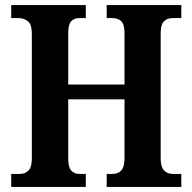

<svg xmlns="http://www.w3.org/2000/svg" viewBox="-20 -734 755 754"><path d="M24 0V-51H58Q79 -51 92 -64.5Q105 -78 105 -111V-602Q105 -638 89.5 -650.5Q74 -663 52 -663H24V-714H317V-663H292Q271 -663 259.5 -650.5Q248 -638 248 -604V-402H469V-602Q469 -638 456.5 -650.5Q444 -663 420 -663H399V-714H692V-663H658Q637 -663 624 -650.5Q611 -638 611 -602V-111Q611 -78 624.5 -64.5Q638 -51 658 -51H692V0H399V-51H421Q444 -51 456.5 -65Q469 -79 469 -115V-344H248V-111Q248 -78 259.5 -64.5Q271 -51 292 -51H317V0Z"/></svg>

Font: Noto Serif Lao Condensed
Style: Bold
Weight: 700
Width: 3
Designer: Monotype Design Team
Foundry: Monotype Imaging Inc.
Version: Version 2.003; ttfautohint (v1.8.4.7-5d5b)